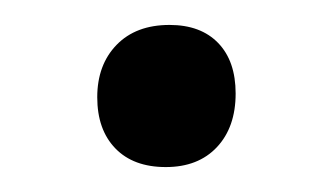

<svg xmlns="http://www.w3.org/2000/svg" viewBox="-20 -128 269 154"><path d="M116 -108Q141 -108 155 -93.5Q169 -79 169 -53Q169 -26 154 -10Q139 6 113 6Q87 6 72.5 -9Q58 -24 58 -50Q58 -76 73.5 -92Q89 -108 116 -108Z"/></svg>

Font: Alegreya Sans Medium
Style: Regular
Weight: 500
Designer: Juan Pablo del Peral
Foundry: Huerta Tipografica
Version: Version 2.007